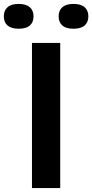

<svg xmlns="http://www.w3.org/2000/svg" viewBox="-78 -959 471 979"><path d="M85 0V-740H229V0ZM-58.5 -875.5Q-58.5 -905.5 -39.5 -922.2Q-20.5 -939 17.5 -939Q55 -939 74 -922.2Q93 -905.5 93 -875.5Q93 -845.5 74.2 -829Q55.5 -812.5 17.5 -812.5Q-20.5 -812.5 -39.5 -829Q-58.5 -845.5 -58.5 -875.5ZM221 -875.5Q221 -905.5 240 -922.2Q259 -939 296.5 -939Q334.5 -939 353.5 -922.2Q372.5 -905.5 372.5 -875.5Q372.5 -845.5 353.5 -829Q334.5 -812.5 296.5 -812.5Q258.5 -812.5 239.8 -829Q221 -845.5 221 -875.5Z"/></svg>

Font: Encode Sans Expanded SemiBold
Style: Regular
Weight: 600
Width: 7
Designer: Multiple Designers
Foundry: Impallari Type
Version: Version 2.000